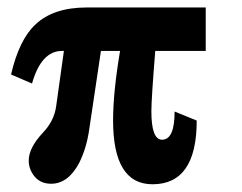

<svg xmlns="http://www.w3.org/2000/svg" viewBox="-20 -469 641 509"><path d="M525.4 -334H391.6Q381.3 -206.5 381.3 -173.8Q381.3 -98.6 409.7 -98.6Q442.9 -98.6 442.9 -173.3L501.5 -149.4Q501.5 19.5 384.3 19.5Q279.8 19.5 279.8 -149.4Q279.8 -224.6 298.3 -334H247.6L215.8 -121.1Q208.5 -74.2 189.9 -37.1Q160.6 18.1 115.7 18.1Q87.9 18.1 72 -0.7Q56.2 -19.5 56.2 -43.5Q56.2 -76.7 92.8 -116.2Q123.5 -147.9 128.9 -187.5L149.4 -334H144.5Q89.4 -334 64.9 -247.6L9.3 -271.5Q30.8 -364.3 74.2 -404.3Q121.6 -449.2 210.4 -449.2H525.4Z"/></svg>

Font: Accordance
Style: Bold
Weight: 700
Version: Version 1.2 (build January 31, 2020) Miklal Software Solutio